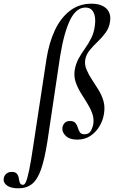

<svg xmlns="http://www.w3.org/2000/svg" viewBox="-141 -746 627 1041"><path d="M-41 275Q-83 275 -103.5 259.5Q-124 244 -121 223Q-119 207 -107.5 196.5Q-96 186 -77 186Q-57 186 -49 196.5Q-41 207 -39 221Q-37 235 -33 245.5Q-29 256 -16 256Q-7 256 0.5 238Q8 220 17.5 174.5Q27 129 39 47L111 -426Q125 -515 156.5 -582Q188 -649 238 -687.5Q288 -726 355 -726Q391 -726 415 -714Q439 -702 449.5 -681Q460 -660 456 -632Q452 -597 432.5 -570Q413 -543 388.5 -520Q364 -497 345 -473.5Q326 -450 321 -422Q317 -395 328 -369Q339 -343 356.5 -316Q374 -289 392 -260.5Q410 -232 419.5 -200Q429 -168 423 -131Q418 -95 399 -62.5Q380 -30 349.5 -9.5Q319 11 278 11Q237 11 217 -8Q197 -27 197 -47Q197 -64 207.5 -77Q218 -90 238 -90Q259 -90 268 -79Q277 -68 281 -54Q285 -40 292 -29Q299 -18 317 -18Q341 -18 351 -35.5Q361 -53 365 -74Q369 -105 358.5 -133Q348 -161 330.5 -188.5Q313 -216 296 -244Q279 -272 269 -302Q259 -332 264 -366Q270 -401 285.5 -429Q301 -457 320.5 -484Q340 -511 355 -542Q370 -573 374 -613Q377 -639 372.5 -660Q368 -681 356 -693Q344 -705 322 -705Q272 -705 239 -637.5Q206 -570 185 -441L116 21Q101 117 81.5 172.5Q62 228 32.5 251.5Q3 275 -41 275Z"/></svg>

Font: Cormorant SemiBold
Style: Italic
Weight: 600
Italic angle: -10°
Designer: Christian Thalmann (Catharsis Fonts)
Foundry: Catharsis Fonts
Version: Version 4.000